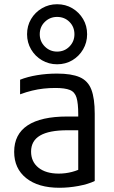

<svg xmlns="http://www.w3.org/2000/svg" viewBox="-20 -878 540 908"><path d="M261 10Q161 10 104 -35.5Q47 -81 47 -160Q47 -243 110.5 -285Q174 -327 298 -327H388V-262H299Q212 -262 169.5 -237Q127 -212 127 -161Q127 -113 162 -85Q197 -57 258 -57Q290 -57 320.5 -65Q351 -73 372 -86L350 -40V-338Q350 -389 342 -416Q334 -443 310.5 -452.5Q287 -462 242 -462Q213 -462 186 -459Q159 -456 132 -449.5Q105 -443 75 -432V-501Q110 -515 155.5 -522.5Q201 -530 250 -530Q318 -530 357 -513Q396 -496 412 -454.5Q428 -413 428 -340V-22Q397 -7 351 1.5Q305 10 261 10ZM250 -574Q211 -574 178.5 -593Q146 -612 127 -644.5Q108 -677 108 -716Q108 -756 127 -788Q146 -820 178.5 -839Q211 -858 250 -858Q290 -858 322 -839Q354 -820 373 -788Q392 -756 392 -716Q392 -677 373 -644.5Q354 -612 322 -593Q290 -574 250 -574ZM250 -634Q285 -634 308.5 -658Q332 -682 332 -716Q332 -751 308.5 -774.5Q285 -798 250 -798Q216 -798 192 -774.5Q168 -751 168 -716Q168 -682 192 -658Q216 -634 250 -634Z"/></svg>

Font: M PLUS Code Latin
Style: Regular
Weight: 400
Designer: Coji Morishita
Foundry: UNDERFOREST DESIGN
Version: Version 1.002; ttfautohint (v1.8.3)